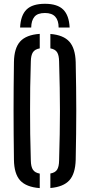

<svg xmlns="http://www.w3.org/2000/svg" viewBox="-20 -985 474 1012"><path d="M217 -965Q282.5 -965 313.2 -934.5Q344 -904 347 -840H289Q289 -877.5 271.2 -897Q253.5 -916.5 217 -916.5Q178 -916.5 161.5 -896.5Q145 -876.5 144.5 -840H86Q89 -904.5 120 -934.8Q151 -965 217 -965ZM189.5 6.5Q118 1 86.2 -34Q54.5 -69 53.5 -142.5Q52.5 -216 52 -279.2Q51.5 -342.5 51.5 -402.2Q51.5 -462 52 -524.2Q52.5 -586.5 53.5 -657.5Q54.5 -731 86.2 -766.2Q118 -801.5 189.5 -806.5V-730Q164 -725.5 153.5 -709.5Q143 -693.5 142.5 -661Q140 -588 139.2 -525.2Q138.5 -462.5 138.5 -402.8Q138.5 -343 139.2 -279Q140 -215 142.5 -139Q143 -106.5 153.5 -90.5Q164 -74.5 189.5 -70ZM245.5 6V-70.5Q271 -75 281 -90.8Q291 -106.5 291.5 -139Q293.5 -213.5 294.8 -276.8Q296 -340 296 -399.8Q296 -459.5 294.8 -523Q293.5 -586.5 291.5 -661Q291 -693.5 281 -709.5Q271 -725.5 245.5 -730V-806Q314.5 -800.5 345.8 -765.2Q377 -730 379 -657.5Q380.5 -586 381.2 -523.8Q382 -461.5 382 -401.8Q382 -342 381.2 -279Q380.5 -216 379 -142.5Q377 -69.5 345.8 -34.8Q314.5 0 245.5 6Z"/></svg>

Font: Big Shoulders Stencil Text Thin Medium
Style: Regular
Weight: 500
Version: Version 2.001